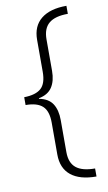

<svg xmlns="http://www.w3.org/2000/svg" viewBox="-96 -761 543 966"><g transform="rotate(-10 175.5 -278.0)"><path d="M316 158Q231 158 186 121.5Q141 85 141 15V-148Q141 -207 113.5 -232.5Q86 -258 27 -258V-298Q86 -299 113.5 -323.5Q141 -348 141 -408V-571Q141 -641 186.5 -677.5Q232 -714 316 -714V-673Q251 -673 219.5 -647Q188 -621 188 -565V-404Q188 -353 167 -321Q146 -289 99 -280V-277Q147 -268 167.5 -236Q188 -204 188 -153V11Q188 66 219.5 91.5Q251 117 316 117Z"/></g></svg>

Font: Noto Sans Thaana ExtraLight
Style: Regular
Weight: 200
Designer: David Williams
Foundry: Google Inc.
Version: Version 3.001; ttfautohint (v1.8.4.7-5d5b)